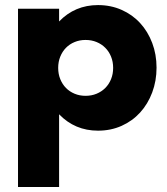

<svg xmlns="http://www.w3.org/2000/svg" viewBox="-20 -500 657 756"><path d="M596.4 -233.6Q596.4 -181.4 579.3 -135.9Q562.3 -90.5 531.8 -57Q501.4 -23.6 458.9 -4.5Q416.4 14.5 365.9 14.5Q275 14.5 212.7 -50V236.4H50.9V-465.5H212.7V-415.5Q275 -480 365.9 -480Q416.4 -480 458.9 -461.1Q501.4 -442.3 531.8 -409.1Q562.3 -375.9 579.3 -330.9Q596.4 -285.9 596.4 -233.6ZM425.5 -232.7Q425.5 -256.8 417.3 -277Q409.1 -297.3 394.5 -311.8Q380 -326.4 360.2 -334.5Q340.5 -342.7 316.8 -342.7Q293.6 -342.7 273.9 -334.5Q254.1 -326.4 239.8 -311.8Q225.5 -297.3 217.3 -277Q209.1 -256.8 209.1 -232.7Q209.1 -208.6 217.3 -188.4Q225.5 -168.2 239.8 -153.6Q254.1 -139.1 273.9 -130.9Q293.6 -122.7 316.8 -122.7Q340.5 -122.7 360.2 -130.9Q380 -139.1 394.5 -153.6Q409.1 -168.2 417.3 -188.4Q425.5 -208.6 425.5 -232.7Z"/></svg>

Font: Spartan ExtBd
Style: Regular
Weight: 800
Designer: Matt Bailey, Mirko Velimirovic
Foundry: Matt Bailey
Version: Version 1.005